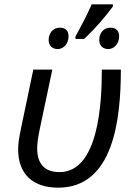

<svg xmlns="http://www.w3.org/2000/svg" viewBox="-20 -858 620 888"><path d="M64 -166C64 -55 130 10 249 10C502 10 539 -298 539 -536H451C451 -390 438 -62 255 -62C192 -62 152 -95 152 -171C152 -195 155 -220 167 -276L222 -536H134L79 -273C67 -217 64 -193 64 -166ZM329 -678H369C420 -725 471 -785 502 -828V-838H404C384 -790 350 -728 329 -689ZM247 -631C271 -631 297 -653 297 -690C297 -714 285 -730 257 -730C224 -730 205 -704 205 -673C205 -646 223 -631 247 -631ZM481 -631C505 -631 531 -653 531 -690C531 -714 518 -730 491 -730C458 -730 439 -704 439 -673C439 -646 457 -631 481 -631Z"/></svg>

Font: BC Sans
Style: Italic
Weight: 400
Italic angle: -12°
Designer: Monotype Design Team
Designer: Province of B.C.
Foundry: Monotype Imaging Inc.
Version: Version 2.000;GOOG;noto-source:20170915:90ef993387c0